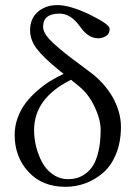

<svg xmlns="http://www.w3.org/2000/svg" viewBox="-20 -718 526 748"><path d="M256.8 -407.2Q112.8 -335.9 112.8 -210.9Q112.8 -179.2 120.8 -146.7Q128.9 -114.3 144.3 -85.4Q159.7 -56.6 186.3 -38.3Q212.9 -20 246.1 -20Q263.2 -20 278.8 -24.2Q294.4 -28.3 312.3 -40.8Q330.1 -53.2 342.8 -73.5Q355.5 -93.8 363.8 -129.4Q372.1 -165 372.1 -211.9Q372.1 -252.4 348.9 -301.5Q325.7 -350.6 289.1 -380.9ZM228 -430.2 212.9 -441.9Q148.9 -494.1 123 -528.3Q97.2 -562.5 97.2 -600.1Q97.2 -645.5 127.4 -671.9Q157.7 -698.2 204.1 -698.2Q251.5 -698.2 330.1 -661.1Q386.2 -632.8 399.4 -619.1Q407.2 -611.3 407.2 -605Q407.2 -585.9 392.6 -577.4Q377.9 -568.8 362.8 -568.8Q323.7 -568.8 293 -612.8Q256.8 -665 211.9 -665Q147.9 -665 147.9 -613.8Q147.9 -591.8 171.9 -565.7Q195.8 -539.6 255.9 -493.2L327.1 -439.9Q382.3 -400.4 417 -342.8Q451.2 -283.2 451.2 -224.1Q451.2 -165.5 432.6 -119.4Q414.1 -73.2 382.6 -45.7Q351.1 -18.1 313.5 -4.2Q275.9 9.8 234.9 9.8Q144.5 9.8 90.8 -48.6Q37.1 -106.9 37.1 -192.9Q37.1 -226.6 48.8 -258.8Q60.5 -291 79.6 -316.2Q98.6 -341.3 124.3 -363.8Q149.9 -386.2 175.5 -402.1Q201.2 -418 228 -430.2Z"/></svg>

Font: Linux Biolinum
Style: Regular
Weight: 400
Designer: Philipp H. Poll
Foundry: Philipp H. Poll
Version: Version 0.6.4